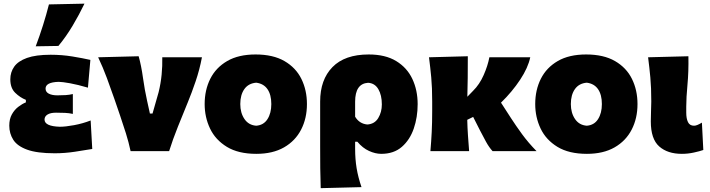

<svg xmlns="http://www.w3.org/2000/svg" viewBox="-20 -806 3785 1024"><path d="M272 11.5Q177.5 11.5 124.8 -7.8Q72 -27 50.8 -60.5Q29.5 -94 29.5 -136Q29.5 -171 43.2 -195.8Q57 -220.5 77.5 -236.2Q98 -252 118 -260V-273.5Q87.5 -285.5 61.2 -311Q35 -336.5 35 -383Q35 -421 55.8 -450.5Q76.5 -480 123.8 -497Q171 -514 250 -514Q310 -514 366.2 -504.8Q422.5 -495.5 462 -486.5L449 -338.5Q394.5 -354.5 353.2 -362Q312 -369.5 292.5 -369.5Q223 -367.5 223 -333.5Q223 -315.5 240.2 -306.5Q257.5 -297.5 286.5 -297.5Q309.5 -297.5 330 -298.8Q350.5 -300 368.5 -304.5V-198.5Q348.5 -203 326.8 -204Q305 -205 278.5 -205Q249 -205 233.2 -195Q217.5 -185 217.5 -168.5Q217.5 -132.5 299 -130Q329.5 -130 375.2 -138.5Q421 -147 463.5 -163.5L472 -11.5Q433.5 -5 379.8 3.2Q326 11.5 272 11.5ZM170.5 -559Q213 -672 241 -782.5L430.5 -786.5Q402.5 -728 367.5 -669.2Q332.5 -610.5 291.5 -561Z M676.5 0Q666.5 -47 651.5 -95Q636.5 -143 620.5 -189.5L590 -278.5Q571 -333.5 550.2 -389.5Q529.5 -445.5 503.5 -500.5L719.5 -506Q733.5 -456 742.5 -391.2Q751.5 -326.5 764.5 -268.5L779.5 -200.5H793.5L826 -314.5Q837.5 -361.5 842 -407.8Q846.5 -454 845.5 -500.5H1057Q1044.5 -434 1023.2 -371.8Q1002 -309.5 982.5 -262.5Q955.5 -197 928.8 -130.2Q902 -63.5 882 0Z M1347 14.5Q1251 14.5 1190 -22.8Q1129 -60 1100.2 -120.5Q1071.5 -181 1071.5 -251Q1071.5 -326 1101.5 -385.8Q1131.5 -445.5 1191.8 -480.5Q1252 -515.5 1343 -515.5Q1436.5 -515.5 1497.2 -480.2Q1558 -445 1587.5 -385Q1617 -325 1617 -251Q1617 -175 1586 -114.8Q1555 -54.5 1494.8 -20Q1434.5 14.5 1347 14.5ZM1346.5 -135.5Q1386 -138.5 1406.5 -170.5Q1427 -202.5 1427 -251Q1427 -301 1406.5 -330.5Q1386 -360 1346.5 -365Q1305 -361.5 1283.2 -330.8Q1261.5 -300 1261.5 -251Q1261.5 -204 1283.8 -171.2Q1306 -138.5 1346.5 -135.5Z M1690.5 197.5Q1688.5 144.5 1688 92.2Q1687.5 40 1687.5 -22.5V-264.5Q1687.5 -381 1753.2 -448.2Q1819 -515.5 1946.5 -515.5Q2035.5 -515.5 2093.2 -480.2Q2151 -445 2179.2 -385Q2207.5 -325 2207.5 -250.5Q2207.5 -181 2186.8 -120.5Q2166 -60 2123.2 -22.8Q2080.5 14.5 2013.5 14.5Q1982 14.5 1948 -1Q1914 -16.5 1886 -50H1874V-12Q1874 43 1882 91.2Q1890 139.5 1908 192ZM1939 -142Q1978 -144.5 1997.2 -176.2Q2016.5 -208 2016.5 -249Q2016.5 -298.5 1997.8 -330.5Q1979 -362.5 1943 -364.5Q1874 -360 1874 -263.5V-183.5Q1896.5 -146 1939 -142Z M2275.5 0Q2280 -52.5 2282.5 -102.2Q2285 -152 2285 -214.5V-264.5Q2285 -339.5 2280 -392.8Q2275 -446 2268 -500.5L2475 -506Q2475.5 -445 2474.5 -390.2Q2473.5 -335.5 2472.5 -290L2503 -321.5Q2537.5 -355.5 2559.5 -405.5Q2581.5 -455.5 2590 -500.5H2808Q2796.5 -445 2754.2 -381Q2712 -317 2652 -258.5L2705 -176.5Q2731.5 -135.5 2764.5 -90.2Q2797.5 -45 2841.5 0H2607Q2588.5 -20 2571.8 -50.5Q2555 -81 2540.5 -109.5L2503.5 -182.5L2472 -167Q2473 -124.5 2475.8 -84Q2478.5 -43.5 2482 0Z M3110 14.5Q3014 14.5 2953 -22.8Q2892 -60 2863.2 -120.5Q2834.5 -181 2834.5 -251Q2834.5 -326 2864.5 -385.8Q2894.5 -445.5 2954.8 -480.5Q3015 -515.5 3106 -515.5Q3199.5 -515.5 3260.2 -480.2Q3321 -445 3350.5 -385Q3380 -325 3380 -251Q3380 -175 3349 -114.8Q3318 -54.5 3257.8 -20Q3197.5 14.5 3110 14.5ZM3109.5 -135.5Q3149 -138.5 3169.5 -170.5Q3190 -202.5 3190 -251Q3190 -301 3169.5 -330.5Q3149 -360 3109.5 -365Q3068 -361.5 3046.2 -330.8Q3024.5 -300 3024.5 -251Q3024.5 -204 3046.8 -171.2Q3069 -138.5 3109.5 -135.5Z M3616.5 14.5Q3540.5 14.5 3495.8 -25Q3451 -64.5 3451 -158.5Q3451 -192 3452.2 -215Q3453.5 -238 3453.5 -264.5Q3453.5 -339.5 3448.5 -392.8Q3443.5 -446 3436.5 -500.5L3651.5 -506Q3653 -423.5 3646.5 -354.5Q3640 -285.5 3640 -237.5V-205Q3640 -174 3649.2 -154.8Q3658.5 -135.5 3681.5 -135.5Q3690 -135.5 3700.5 -140Q3711 -144.5 3723.5 -152L3731 -6Q3712.5 0.5 3680.8 7.5Q3649 14.5 3616.5 14.5Z"/></svg>

Font: Commissioner Flair ExtraBold
Style: Regular
Weight: 800
Designer: Kostas Bartsokas
Foundry: Kostas Bartsokas
Version: Version 1.000; ttfautohint (v1.8.3)